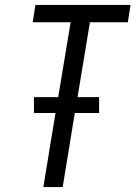

<svg xmlns="http://www.w3.org/2000/svg" viewBox="-20 -755 547 775"><path d="M155 0 204 -299H117V-363H215L265 -665H112L123 -735H507L496 -665H343L293 -363H380V-299H282L233 0Z"/></svg>

Font: Iosevka Custom
Style: Italic
Weight: 400
Italic angle: -9°
Monospace: yes
Designer: Belleve Invis
Foundry: Belleve Invis
Version: Version 30.3.3; ttfautohint (v1.8.3)